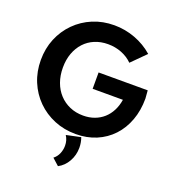

<svg xmlns="http://www.w3.org/2000/svg" viewBox="-172 -880 1149 1266"><g transform="rotate(20 402.0 -247.0)"><path d="M588.9 -548.3Q556.6 -580.6 512 -598.1Q467.3 -615.7 416.5 -615.7Q365.7 -615.7 323.7 -598.1Q281.7 -580.6 251.5 -547.9Q221.2 -515.1 204.6 -470Q188 -424.8 188 -369.1Q188 -313.5 204.8 -267.1Q221.7 -220.7 252.7 -187.3Q283.7 -153.8 326.4 -135.3Q369.1 -116.7 420.9 -116.7Q463.9 -116.7 499.8 -129.9Q535.6 -143.1 563 -167.5Q590.3 -191.9 608.2 -226.6Q626 -261.2 632.8 -304.2H420.4V-418.9H765.1L769.5 -362.3Q769.5 -278.8 743.9 -209.5Q718.3 -140.1 671.4 -90.1Q624.5 -40 559.8 -12.7Q495.1 14.6 416.5 14.6Q335 14.6 265.4 -14.2Q195.8 -43 143.8 -94.7Q91.8 -146.5 63 -216.1Q34.2 -285.6 34.2 -366.7Q34.2 -447.8 62.7 -516.8Q91.3 -585.9 142.8 -637.7Q194.3 -689.5 263.2 -718.3Q332 -747.1 413.1 -747.1Q488.8 -747.1 559.6 -720.7Q630.4 -694.3 686 -645.5ZM379.9 253.4 332.5 210.9Q355 193.8 366.5 167Q377.9 140.1 377.9 111.3Q377.9 72.3 357.9 42.5L459 21Q471.2 55.2 471.2 91.3Q471.2 143.6 446.5 187.5Q421.9 231.4 379.9 253.4Z"/></g></svg>

Font: Kumbh Sans
Style: Bold
Weight: 700
Version: Version 1.005